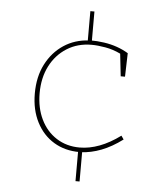

<svg xmlns="http://www.w3.org/2000/svg" viewBox="-53 -778 715 845"><g transform="rotate(5 304.5 -355.5)"><path d="M507 -181Q460 -146 414.5 -128.5Q369 -111 325 -109L330 -118V20H312V-118L318 -109Q254 -109 205 -138.5Q156 -168 128 -222.5Q100 -277 100 -349Q100 -423 128.5 -478.5Q157 -534 206 -566.5Q255 -599 318 -602L312 -593V-731H330V-594L321 -603Q354 -603 384.5 -598.5Q415 -594 442 -584.5Q469 -575 492 -561L489 -457H470L459 -556Q426 -572 391.5 -578Q357 -584 331 -584Q269 -584 221.5 -554Q174 -524 147.5 -472Q121 -420 121 -352Q121 -287 145.5 -236.5Q170 -186 214.5 -157.5Q259 -129 317 -129Q360 -129 405 -146Q450 -163 496 -197Z"/></g></svg>

Font: Bitter Thin Thin
Style: Regular
Weight: 250
Version: Version 2.002